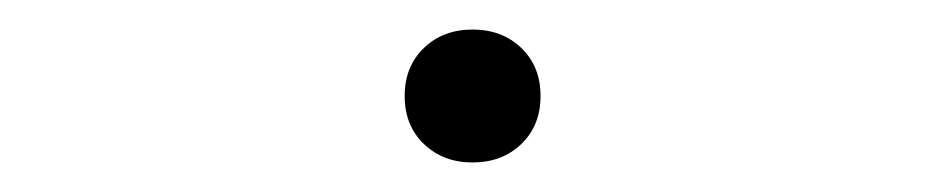

<svg xmlns="http://www.w3.org/2000/svg" viewBox="-20 -360 640 130"><path d="M300 -250Q280 -250 267 -262.5Q254 -275 254 -295Q254 -315 267 -327.5Q280 -340 300 -340Q320 -340 333 -327.5Q346 -315 346 -295Q346 -275 333 -262.5Q320 -250 300 -250Z"/></svg>

Font: M PLUS Code Latin Expanded Thin
Style: Regular
Weight: 250
Width: 7
Designer: Coji Morishita
Foundry: UNDERFOREST DESIGN
Version: Version 1.002; ttfautohint (v1.8.3)